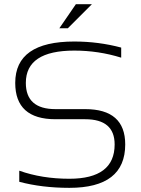

<svg xmlns="http://www.w3.org/2000/svg" viewBox="-20 -904 680 929"><path d="M73.2 -24.4V-78.1Q183.1 -39.1 315.4 -39.1Q534.7 -39.1 534.7 -205.1Q534.7 -327.1 392.1 -327.1H248.5Q53.7 -327.1 53.7 -502.9Q53.7 -703.1 339.4 -703.1Q456.5 -703.1 566.4 -673.8V-625Q456.5 -659.2 339.4 -659.2Q105 -659.2 105 -502.9Q105 -376 248.5 -376H392.1Q585.9 -376 585.9 -205.1Q585.9 4.9 315.4 4.9Q183.1 4.9 73.2 -24.4ZM347.2 -883.8H424.8L308.1 -767.1H267.1Z"/></svg>

Font: Sansation Light
Style: Light
Weight: 300
Designer: Bernd Montag
Version: Version 1.301